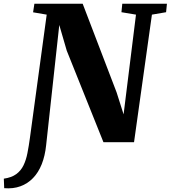

<svg xmlns="http://www.w3.org/2000/svg" viewBox="-98 -763 915 1030"><path d="M-75.5 246.5 -77.5 195.5Q-36 189.5 -11 171.2Q14 153 28 124.2Q42 95.5 49.2 58.2Q56.5 21 62.5 -23L152.5 -684.5L79.5 -697L86.5 -743H345.5L527.5 -267.5L565 -149.5L631.5 -684.5L553.5 -697.5L558 -743H797.5L793 -697.5L717 -684.5L621 0H457L260 -491.5L220 -629L149.5 16Q143.5 73.5 125.8 118Q108 162.5 79.2 192.2Q50.5 222 11.8 236.2Q-27 250.5 -75.5 246.5Z"/></svg>

Font: Merriweather 48pt Black
Style: Italic
Weight: 900
Italic angle: -7.8°
Version: Version 2.101